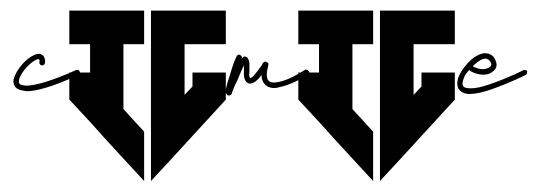

<svg xmlns="http://www.w3.org/2000/svg" viewBox="-20 -360 1000 357"><path d="M51.3 -259.8C46.9 -259.8 42.5 -257.3 38.1 -254.9C26.9 -248 15.1 -234.9 8.8 -221.7C6.8 -217.3 4.9 -212.9 4.9 -208.5C4.9 -206.5 5.4 -204.1 6.3 -202.1C8.8 -195.8 15.1 -192.4 23.9 -191.4C25.9 -191.4 27.3 -190.4 29.3 -190.4C47.9 -190.4 78.1 -198.7 126 -220.7C127.9 -221.7 128.9 -223.1 128.9 -225.1C128.9 -226.1 127.9 -226.6 127.9 -227.5C127 -229.5 126 -230 124 -230H122.1C73.2 -208 43.5 -200.7 28.8 -200.7C27.8 -200.7 25.9 -201.2 24.9 -201.2C18.1 -202.1 16.6 -203.1 15.6 -205.6C14.6 -208 15.1 -212.9 17.6 -217.8C22.5 -228.5 34.7 -241.7 43.9 -247.1C48.3 -250 51.3 -250 52.2 -250L53.2 -249C54.2 -248 53.2 -246.6 53.2 -243.7V-243.2C53.2 -240.7 55.7 -238.3 58.1 -238.3C60.5 -238.3 63.5 -240.2 63.5 -242.7C64.5 -247.1 63.5 -250 62.5 -252.9C61.5 -255.9 58.6 -258.3 55.7 -259.3C54.7 -260.3 52.2 -259.8 51.3 -259.8Z M260.7 -340.3V-277.8V-115.2V-23.4L296.9 -62.5L399.9 -174.8V-225.1H337.9V-199.2L323.2 -183.6V-277.8H399.9V-340.3H323.2ZM108.9 -340.3V-277.8H147.5V-225.1H108.9V-174.8L147.5 -133.3L151.9 -128.4L173.8 -104L211.9 -62.5L248 -23.4V-115.2L209.5 -157.2V-277.8H248V-340.3Z M423.8 -258.3C422.9 -258.3 421.4 -257.3 420.4 -256.3C419.4 -254.4 418.9 -253.4 418 -251C417 -248.5 415.5 -245.6 414.6 -242.7C412.1 -235.8 409.7 -228 407.2 -219.7C404.8 -211.4 401.9 -204.1 400.9 -197.8C399.9 -194.8 399.9 -191.9 399.9 -189.5C399.9 -188.5 399.9 -187.5 400.9 -185.5C401.9 -184.6 401.9 -184.1 402.8 -183.1C403.8 -182.1 406.2 -182.6 407.2 -182.6C409.7 -183.6 410.2 -183.6 410.2 -184.6C410.2 -185.5 410.6 -185.1 410.6 -185.1C410.6 -186 411.1 -185.5 411.1 -186.5C411.1 -187.5 410.6 -187.5 411.6 -188.5C412.6 -190.4 413.6 -193.4 414.6 -196.3C417 -202.6 421.4 -209.5 424.3 -217.8C427.2 -225.1 431.2 -233.9 433.6 -238.8V-228C433.6 -223.6 433.1 -220.2 434.1 -215.8C435.1 -211.4 437 -207 441.9 -205.1C444.3 -204.1 447.3 -204.6 449.7 -205.6C452.1 -206.5 454.1 -207.5 456.1 -209.5C460 -212.4 463.4 -216.8 466.3 -220.7C466.3 -213.9 467.8 -208.5 471.7 -204.1C476.1 -198.7 482.9 -196.3 489.7 -196.3C492.7 -196.3 496.1 -196.8 499 -197.8C519.5 -201.7 543 -214.8 552.2 -221.2C553.2 -222.2 555.2 -223.6 555.2 -225.6C555.2 -226.6 554.7 -227.1 553.7 -228C552.7 -229 551.8 -230.5 549.8 -230.5C548.8 -230.5 547.9 -231 546.9 -230C538.6 -224.6 515.1 -210.4 497.6 -207.5C488.8 -205.6 481.9 -206.5 479 -210.4C477.1 -212.4 476.1 -216.3 476.1 -221.7C476.1 -226.1 477.1 -231.9 479 -239.3V-240.7V-242.7L473.6 -245.6C473.6 -245.6 472.2 -245.1 471.2 -245.1L469.7 -243.7V-243.2C469.7 -243.2 468.8 -243.7 468.8 -242.7C467.8 -241.7 467.8 -239.7 466.8 -238.8C464.8 -235.8 461.4 -231.4 458.5 -227.5C455.6 -223.6 452.1 -219.2 449.2 -216.8C448.2 -215.8 446.8 -215.8 445.8 -214.8C445.8 -214.8 445.3 -214.4 445.3 -214.4C444.8 -214.8 444.8 -215.8 443.8 -217.8C442.9 -220.2 443.8 -223.6 443.8 -228V-240.7C443.8 -245.1 442.9 -249 439.9 -252.9C439 -253.9 436.5 -254.9 435.5 -254.9C434.6 -254.9 433.1 -254.9 432.1 -253.9L429.2 -251C428.2 -250 429.7 -251 428.7 -250V-251C429.7 -252 430.2 -252 430.2 -252.9C430.2 -254.9 428.2 -256.3 427.2 -257.3C426.3 -258.3 425.8 -258.3 424.8 -258.3Z M686.5 -340.3V-277.8V-115.2V-23.4L722.7 -62.5L825.7 -174.8V-225.1H763.7V-199.2L749 -183.6V-277.8H825.7V-340.3H749ZM534.7 -340.3V-277.8H573.2V-225.1H534.7V-174.8L573.2 -133.3L577.6 -128.4L599.6 -104L637.7 -62.5L673.8 -23.4V-115.2L635.3 -157.2V-277.8H673.8V-340.3Z M884.3 -251C885.3 -251 885.3 -250 886.2 -250C889.2 -249 891.6 -247.1 893.6 -240.7C893.6 -240.7 893.6 -239.3 892.6 -237.3C891.6 -235.4 889.6 -234.4 887.2 -233.4C884.8 -232.4 881.8 -231.4 877.9 -231.4C873 -231.4 867.2 -232.4 858.9 -236.8C863.8 -241.7 870.1 -246.6 875 -249C878.9 -251 881.8 -251 884.3 -251ZM885.3 -260.7C880.4 -261.7 875 -260.3 870.6 -258.3C857.9 -252.9 846.7 -240.7 838.4 -228C834.5 -221.7 831.5 -215.8 830.6 -209.5C829.6 -203.1 830.6 -196.3 835 -191.9C839.4 -187.5 845.7 -185.1 854.5 -185.1C855.5 -185.1 855 -185.5 856 -185.5C865.2 -185.5 877.9 -188.5 893.6 -193.8C932.1 -207.5 957.5 -220.7 957.5 -220.7C959.5 -221.7 960 -223.1 960 -225.1C960 -226.1 960.9 -226.6 960 -227.5C959 -229.5 957 -230 955.1 -230C954.1 -230 954.1 -230.5 953.1 -229.5C953.1 -229.5 928.2 -216.3 890.1 -203.1C875.5 -198.2 864.3 -195.8 856 -195.8C847.7 -195.8 844.2 -196.8 842.3 -198.7C840.3 -200.7 839.4 -203.1 840.3 -207.5C841.3 -211.9 842.8 -217.8 846.7 -223.1C848.6 -225.6 850.6 -227.5 852.5 -230C853.5 -229 853 -229 854 -228C863.3 -223.1 871.1 -221.2 877.9 -221.2C882.8 -221.2 887.2 -221.7 891.1 -223.6C895.5 -225.6 899.4 -229.5 901.4 -232.4C903.3 -235.4 903.8 -239.7 902.8 -243.7C900.4 -252 896.5 -257.3 890.1 -259.3C889.2 -260.3 887.2 -260.7 885.3 -260.7Z"/></svg>

Font: Oshawa
Style: Regular
Weight: 400
Designer: Sadat Fauzi
Foundry: Intuisi Creative
Version: Version 001.000